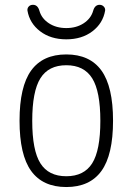

<svg xmlns="http://www.w3.org/2000/svg" viewBox="-20 -752 540 782"><path d="M359.4 -708Q366.2 -732.4 385.7 -732.4Q395.5 -732.4 402.3 -725.6Q409.2 -718.8 408.2 -709Q399.4 -657.2 356.4 -624.5Q313.5 -591.8 250 -591.8Q186.5 -591.8 143.6 -624.5Q100.6 -657.2 91.8 -709Q90.8 -718.8 97.2 -725.6Q103.5 -732.4 114.3 -732.4Q133.8 -732.4 140.6 -708Q149.4 -676.8 179.2 -657.2Q209 -637.7 250 -637.7Q291 -637.7 320.8 -657.2Q350.6 -676.8 359.4 -708ZM355.5 -433.1Q322.3 -486.3 250 -486.3Q177.7 -486.3 144.5 -433.1Q111.3 -379.9 111.3 -259.8Q111.3 -139.6 144.5 -86.9Q177.7 -34.2 250 -34.2Q322.3 -34.2 355.5 -86.9Q388.7 -139.6 388.7 -259.8Q388.7 -379.9 355.5 -433.1ZM393.1 -55.7Q345.7 9.8 250 9.8Q154.3 9.8 106.9 -55.7Q59.6 -121.1 59.6 -260.3Q59.6 -399.4 106.9 -464.8Q154.3 -530.3 250 -530.3Q345.7 -530.3 393.1 -464.8Q440.4 -399.4 440.4 -260.3Q440.4 -121.1 393.1 -55.7Z"/></svg>

Font: Rounded Mgen+ 1m light
Style: Regular
Weight: 200
Designer: [Source Han Sans]
Ryoko NISHIZUKA  (kana & ideographs); Paul D. Hunt (Latin, Greek & Cyrillic); Wenlong ZHANG  (bopomofo
Version: Version 1.059.20150602